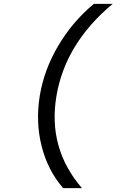

<svg xmlns="http://www.w3.org/2000/svg" viewBox="-20 -810 640 1000"><path d="M309 170Q229 78 197 -48Q165 -174 187 -310Q209 -446 283.5 -572Q358 -698 469 -790H567Q320 -584 274 -310Q228 -37 407 170Z"/></svg>

Font: CommitMono
Style: Italic
Weight: 400
Monospace: yes
Designer: Eigil Nikolajsen
Foundry: Eigil Nikolajsen
Version: Version 1.143